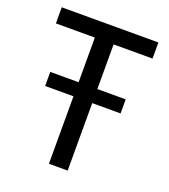

<svg xmlns="http://www.w3.org/2000/svg" viewBox="-129 -792 779 885"><g transform="rotate(20 260.0 -349.0)"><path d="M305 -331V0H213V-331H74V-400H213V-619H22V-698H496V-619H305V-400H444V-331Z"/></g></svg>

Font: IBM Plex Sans Condensed Text
Style: Regular
Weight: 450
Width: 3
Designer: Mike Abbink, Paul van der Laan, Pieter van Rosmalen
Foundry: Bold Monday
Version: Version 1.1